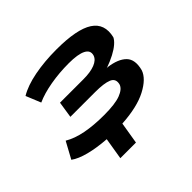

<svg xmlns="http://www.w3.org/2000/svg" viewBox="-152 -695 1008 1008"><g transform="rotate(-45 352.5 -190.5)"><path d="M212 130 232 9Q162 4 108 -10Q54 -24 24 -46L74 -138Q116 -113 175.5 -101.5Q235 -90 312 -90Q394 -90 434.5 -105.5Q475 -121 483 -147Q492 -183 461 -196Q430 -209 364 -209H180L194 -300H368Q420 -300 453 -313Q486 -326 494 -351Q503 -382 472 -398Q441 -414 373 -414Q302 -414 236.5 -402.5Q171 -391 125 -370L91 -453Q139 -482 214.5 -496.5Q290 -511 378 -511Q529 -511 592 -470Q655 -429 635 -345Q628 -330 609.5 -314Q591 -298 562.5 -283Q534 -268 495 -254L503 -255Q572 -246 603.5 -214Q635 -182 618 -117Q602 -70 533 -34Q464 2 348 9L328 130Z"/></g></svg>

Font: Nunito Sans 7pt Expanded
Style: Bold Italic
Weight: 700
Width: 7
Italic angle: -9°
Designer: Vernon Adams
Foundry: Vernon Adams
Version: Version 3.101;gftools[0.9.27]